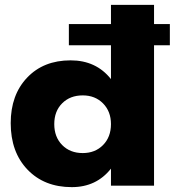

<svg xmlns="http://www.w3.org/2000/svg" viewBox="-20 -762 726 789"><path d="M678 -663V-576H613V1H436V-69Q376 7 275 7Q162 7 93 -65Q24 -137 24 -256Q24 -372 91.5 -443Q159 -514 270 -514Q375 -514 436 -437V-576H263V-663H436V-742H613V-663ZM320 -133Q371 -133 403.5 -166Q436 -199 436 -252Q436 -304 403.5 -337Q371 -370 320 -370Q268 -370 235.5 -337.5Q203 -305 203 -252Q203 -199 235.5 -166Q268 -133 320 -133Z"/></svg>

Font: Montserrat arm
Style: Bold
Weight: 700
Designer: Julieta Ulanovsky
Foundry: Julieta Ulanovsky
Version: Version 6.000;PS 006.000;hotconv 1.0.88;makeotf.lib2.5.64775